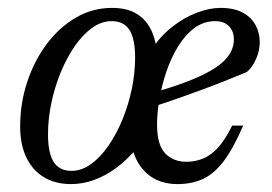

<svg xmlns="http://www.w3.org/2000/svg" viewBox="-20 -456 688 486"><path d="M263.5 -436Q299.5 -436 323 -422.8Q346.5 -409.5 359.8 -385.5Q373 -361.5 376.5 -329L364.5 -331.5Q386 -364.5 415.5 -387.8Q445 -411 477.2 -423.5Q509.5 -436 538 -436Q573 -436 595 -423.8Q617 -411.5 627.2 -391.8Q637.5 -372 637.5 -349.5Q637.5 -328 628.2 -306.8Q619 -285.5 604.5 -273.5Q575.5 -261.5 546.5 -250Q517.5 -238.5 488.2 -227.8Q459 -217 429.8 -206.8Q400.5 -196.5 371 -187L372.5 -223Q420.5 -236.5 455 -250Q489.5 -263.5 512.2 -276.5Q535 -289.5 548 -302.8Q561 -316 566.5 -329.2Q572 -342.5 572 -356Q572 -370 566.5 -380.2Q561 -390.5 550.8 -396.5Q540.5 -402.5 525 -402.5Q495.5 -402.5 472 -385Q448.5 -367.5 430.8 -338.5Q413 -309.5 401.2 -274.8Q389.5 -240 383.5 -205Q377.5 -170 377.5 -141Q377.5 -89.5 398 -68Q418.5 -46.5 451.5 -46.5Q474 -46.5 493.8 -54.5Q513.5 -62.5 531.8 -82.2Q550 -102 567.5 -138H595.5Q571 -81 546.8 -48.8Q522.5 -16.5 494.2 -3.2Q466 10 428.5 10Q400 10 377 -0.5Q354 -11 337.8 -32Q321.5 -53 313.5 -85L328 -82.5Q303 -52.5 275.5 -32Q248 -11.5 219 -0.8Q190 10 160 10Q120.5 10 91.5 -7.2Q62.5 -24.5 46.8 -57.2Q31 -90 31 -136Q31 -194.5 48.8 -248.2Q66.5 -302 98 -344.2Q129.5 -386.5 171.8 -411.2Q214 -436 263.5 -436ZM161 -23.5Q186.5 -23.5 210.2 -40.5Q234 -57.5 254.2 -86.8Q274.5 -116 289.8 -153Q305 -190 313.5 -230.5Q322 -271 322 -310Q322 -357.5 307.8 -380Q293.5 -402.5 262.5 -402.5Q237 -402.5 213.2 -385.5Q189.5 -368.5 169.2 -339.2Q149 -310 133.8 -273Q118.5 -236 110 -195.5Q101.5 -155 101.5 -116Q101.5 -69 115.8 -46.2Q130 -23.5 161 -23.5Z"/></svg>

Font: Newsreader Text
Style: Italic
Weight: 400
Italic angle: -17°
Designer: Hugues Gentile
Foundry: Production Type
Version: Version 1.001